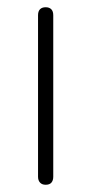

<svg xmlns="http://www.w3.org/2000/svg" viewBox="-20 -507 252 530"><path d="M106 3Q96 3 90.5 -3Q85 -9 85 -19V-465Q85 -476 90.5 -481.5Q96 -487 106 -487Q116 -487 121.5 -481.5Q127 -476 127 -465V-19Q127 -9 122 -3Q117 3 106 3Z"/></svg>

Font: Nunito ExtraLight ExtraLight
Style: Regular
Weight: 250
Version: Version 3.602